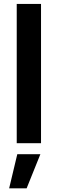

<svg xmlns="http://www.w3.org/2000/svg" viewBox="-20 -748 302 1003"><path d="M194.3 -727.5V0H67.4V-727.5ZM27.8 235.8 70.3 57.6H190.9L119.1 235.8Z"/></svg>

Font: Inter SemiBold
Style: Regular
Weight: 600
Designer: Rasmus Andersson
Foundry: rsms
Version: Version 4.001;git-9221beed3